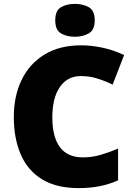

<svg xmlns="http://www.w3.org/2000/svg" viewBox="-20 -957 689 987"><path d="M395 -566Q327 -566 288 -510Q249 -454 249 -354Q249 -253 288 -200.5Q327 -148 406 -148Q453 -148 497.5 -161Q542 -174 587 -193V-30Q540 -9 490.5 0.5Q441 10 385 10Q269 10 195 -36Q121 -82 86 -164.5Q51 -247 51 -355Q51 -463 91 -546Q131 -629 208.5 -676.5Q286 -724 397 -724Q449 -724 506 -712Q563 -700 618 -674L559 -522Q520 -541 480 -553.5Q440 -566 395 -566ZM365 -937Q406 -937 436.5 -920Q467 -903 467 -852Q467 -803 436.5 -785.5Q406 -768 365 -768Q323 -768 293.5 -785.5Q264 -803 264 -852Q264 -903 293.5 -920Q323 -937 365 -937Z"/></svg>

Font: Noto Sans Khmer UI Black
Style: Regular
Weight: 900
Designer: Danh Hong and the Monotype Design Team
Foundry: Monotype Imaging Inc.
Version: Version 2.002; ttfautohint (v1.8.4.7-5d5b)